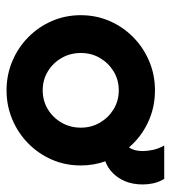

<svg xmlns="http://www.w3.org/2000/svg" viewBox="12 -510 512 575"><g transform="rotate(90 267.5 -222.0)"><path d="M250 13.9Q203.5 13.9 162.5 -3.5Q121.5 -20.8 90.7 -51.4Q59.8 -81.9 42.4 -122Q25 -162.2 25 -208.3Q25 -254.5 42.4 -294.6Q59.8 -334.8 90.7 -365.3Q121.5 -395.8 162.5 -413.2Q203.5 -430.6 250 -430.6Q301.7 -430.6 346 -409.7Q390.3 -388.9 420.8 -352.8Q426.4 -360.4 429.2 -370.8Q431.9 -381.2 431.9 -394.4Q431.9 -406.9 428.5 -424Q425 -441 415.3 -458.3H515.3Q525 -441.7 528.5 -425.7Q531.9 -409.7 531.9 -394.4Q531.9 -364.6 522.6 -342Q513.2 -319.4 497.6 -304.2Q481.9 -288.9 462.5 -281.9Q468.8 -264.6 471.9 -246Q475 -227.5 475 -208.3Q475 -162.2 457.6 -122Q440.2 -81.9 409.3 -51.4Q378.5 -20.8 337.5 -3.5Q296.5 13.9 250 13.9ZM250 -94.4Q281.2 -94.4 306.6 -109.7Q331.9 -125 346.9 -151Q361.8 -176.9 361.8 -208.6Q361.8 -240.3 346.7 -265.9Q331.7 -291.5 306.4 -306.9Q281.1 -322.2 249.9 -322.2Q218.8 -322.2 193.5 -306.9Q168.3 -291.5 153.2 -265.9Q138.2 -240.3 138.2 -208.6Q138.2 -176.9 153.1 -151Q168.1 -125 193.4 -109.7Q218.7 -94.4 250 -94.4Z"/></g></svg>

Font: Afacad Flux
Style: Regular
Weight: 400
Designer: Kristian Moeller
Foundry: Dicotype
Version: Version 1.100